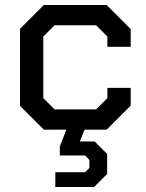

<svg xmlns="http://www.w3.org/2000/svg" viewBox="-20 -518 582 767"><path d="M409 -331V-372L364 -417H198L153 -372V-126L198 -81H364L409 -126V-167H502V-96L406 0H318L299 47H358L408 97V177L356 229H201V170H320L337 153V121L320 103H219V67L245 0H155L60 -95V-403L155 -498H406L502 -402V-331Z"/></svg>

Font: Chakra Petch Medium
Style: Regular
Weight: 500
Designer: Katatrad Aksorn Co.,Ltd.
Foundry: Cadson Demak Co.,Ltd.
Version: Version 1.000; ttfautohint (v1.6)